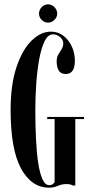

<svg xmlns="http://www.w3.org/2000/svg" viewBox="-20 -856 420 886"><path d="M206.5 10Q125.5 10 77.2 -78.2Q29 -166.5 29 -349Q29 -465.5 56 -546Q83 -626.5 125.5 -668.2Q168 -710 215 -710Q247.5 -710 272.5 -691Q297.5 -672 311.5 -641.2Q325.5 -610.5 325.5 -575.5Q325.5 -514.5 283.5 -514.5Q260.5 -514.5 251 -530.8Q241.5 -547 241.5 -573.5Q241.5 -591.5 249 -604.2Q256.5 -617 264.2 -629Q272 -641 272 -656.5Q272 -672 257.5 -684.8Q243 -697.5 224.5 -697.5Q201 -697.5 185.2 -664.5Q169.5 -631.5 160.2 -578.8Q151 -526 147 -465.2Q143 -404.5 143 -349Q143 -278.5 146 -215.5Q149 -152.5 156.2 -104.5Q163.5 -56.5 176 -29Q188.5 -1.5 207 -1.5Q217 -1.5 223 -6Q229 -10.5 232 -15V-306.5H198V-316.5H368V-306.5H327.5V0H315Q314 -1.5 307.2 -4Q300.5 -6.5 285 -6.5Q265.5 -6.5 246.8 1.8Q228 10 206.5 10ZM202 -751.5Q185 -751.5 172.5 -764Q160 -776.5 160 -793Q160 -810.5 172.5 -823.2Q185 -836 202 -836Q218 -836 231 -823.2Q244 -810.5 244 -793Q244 -776.5 231 -764Q218 -751.5 202 -751.5Z"/></svg>

Font: Imbue 100pt SemiBold
Style: Regular
Weight: 600
Designer: Tyler Finck
Foundry: Etcetera Type Company
Version: Version 1.102; ttfautohint (v1.8.3)